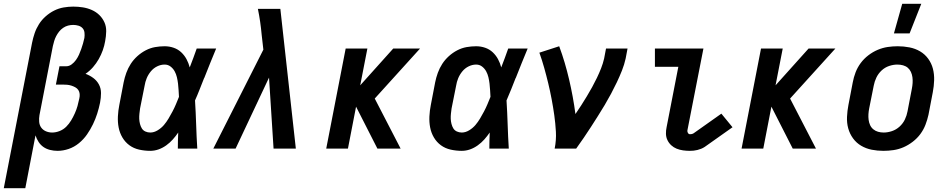

<svg xmlns="http://www.w3.org/2000/svg" viewBox="-54 -787 5024 1017"><path d="M-34 210 116 -561Q121 -586 129.5 -611Q138 -636 152.5 -659Q167 -682 188 -700.5Q209 -719 233 -731Q257 -743 283 -747.5Q309 -752 334 -752Q360 -752 385 -748Q410 -744 432.5 -734Q455 -724 472 -707.5Q489 -691 499 -669Q509 -647 508.5 -621Q508 -595 503 -569Q499 -545 490.5 -521Q482 -497 469 -474Q456 -451 438.5 -431Q421 -411 399 -396Q421 -388 440 -374Q459 -360 470 -339.5Q481 -319 481 -294Q481 -269 476 -243Q470 -214 461 -185.5Q452 -157 438.5 -129Q425 -101 407 -75Q389 -49 364 -28.5Q339 -8 309.5 2Q280 12 251 12Q230 12 210.5 7Q191 2 176 -8.5Q161 -19 150.5 -35Q140 -51 134 -70L80 210ZM222 -85Q242 -85 262 -93Q282 -101 297 -116Q312 -131 323 -149.5Q334 -168 342.5 -187Q351 -206 356.5 -225.5Q362 -245 366 -265Q369 -277 368 -289Q367 -301 361 -310Q355 -319 345 -324.5Q335 -330 324 -333.5Q313 -337 301.5 -338Q290 -339 278 -339H242L261 -436H297Q312 -436 325.5 -446Q339 -456 348.5 -469.5Q358 -483 364.5 -497.5Q371 -512 376 -526.5Q381 -541 385.5 -556Q390 -571 393 -586Q395 -600 393.5 -614Q392 -628 383.5 -637.5Q375 -647 361.5 -651Q348 -655 334 -655Q320 -655 306.5 -651.5Q293 -648 280.5 -639.5Q268 -631 259 -619.5Q250 -608 243.5 -595.5Q237 -583 233 -569.5Q229 -556 226 -543L155 -177Q152 -159 153.5 -141.5Q155 -124 164.5 -111Q174 -98 189.5 -91.5Q205 -85 222 -85Z M742 12Q712 12 683 5.5Q654 -1 631.5 -17.5Q609 -34 594.5 -58.5Q580 -83 574.5 -111.5Q569 -140 570.5 -170.5Q572 -201 578 -231L601 -351Q606 -376 615 -401Q624 -426 638.5 -448.5Q653 -471 673.5 -489.5Q694 -508 718 -520.5Q742 -533 767.5 -537.5Q793 -542 818 -542Q843 -542 866 -534Q889 -526 906 -510Q923 -494 934 -473.5Q945 -453 951 -430Q961 -455 970 -480Q979 -505 988 -530H1091Q1075 -491 1059 -452Q1043 -413 1028 -374L1027 -373Q1015 -343 1003.5 -313.5Q992 -284 979 -255Q983 -191 985 -127.5Q987 -64 991 0H888Q888 -21 888.5 -42.5Q889 -64 890 -85Q877 -66 861.5 -48.5Q846 -31 826.5 -17Q807 -3 785.5 4.5Q764 12 742 12ZM742 -85Q762 -85 781.5 -97Q801 -109 814.5 -125Q828 -141 839 -159.5Q850 -178 860 -197Q870 -216 878 -235Q886 -254 894 -274Q893 -291 892 -309Q891 -327 889 -344Q887 -361 883 -378Q879 -395 871 -409.5Q863 -424 849.5 -434.5Q836 -445 818 -445Q798 -445 778.5 -435.5Q759 -426 745 -409Q731 -392 723 -372.5Q715 -353 712 -333L688 -213Q686 -199 684.5 -185Q683 -171 683.5 -157.5Q684 -144 687.5 -130.5Q691 -117 697.5 -106.5Q704 -96 716 -90.5Q728 -85 742 -85Z M1194 0H1076L1341 -524L1332 -603Q1329 -637 1324 -671.5Q1319 -706 1312 -740H1431L1513 0H1395L1371 -376Z M1674 0 1777 -530H1892L1854 -335L2029 -530H2171L1931 -265L2068 0H1945L1832 -222L1789 0Z M2392 12Q2362 12 2333 5.5Q2304 -1 2281.5 -17.5Q2259 -34 2244.5 -58.5Q2230 -83 2224.5 -111.5Q2219 -140 2220.5 -170.5Q2222 -201 2228 -231L2251 -351Q2256 -376 2265 -401Q2274 -426 2288.5 -448.5Q2303 -471 2323.5 -489.5Q2344 -508 2368 -520.5Q2392 -533 2417.5 -537.5Q2443 -542 2468 -542Q2493 -542 2516 -534Q2539 -526 2556 -510Q2573 -494 2584 -473.5Q2595 -453 2601 -430Q2611 -455 2620 -480Q2629 -505 2638 -530H2741Q2725 -491 2709 -452Q2693 -413 2678 -374L2677 -373Q2665 -343 2653.5 -313.5Q2642 -284 2629 -255Q2633 -191 2635 -127.5Q2637 -64 2641 0H2538Q2538 -21 2538.5 -42.5Q2539 -64 2540 -85Q2527 -66 2511.5 -48.5Q2496 -31 2476.5 -17Q2457 -3 2435.5 4.5Q2414 12 2392 12ZM2392 -85Q2412 -85 2431.5 -97Q2451 -109 2464.5 -125Q2478 -141 2489 -159.5Q2500 -178 2510 -197Q2520 -216 2528 -235Q2536 -254 2544 -274Q2543 -291 2542 -309Q2541 -327 2539 -344Q2537 -361 2533 -378Q2529 -395 2521 -409.5Q2513 -424 2499.5 -434.5Q2486 -445 2468 -445Q2448 -445 2428.5 -435.5Q2409 -426 2395 -409Q2381 -392 2373 -372.5Q2365 -353 2362 -333L2338 -213Q2336 -199 2334.5 -185Q2333 -171 2333.5 -157.5Q2334 -144 2337.5 -130.5Q2341 -117 2347.5 -106.5Q2354 -96 2366 -90.5Q2378 -85 2392 -85Z M2884 0Q2893 -45 2890.5 -89.5Q2888 -134 2882 -176.5Q2876 -219 2868 -261.5Q2860 -304 2850 -345.5Q2840 -387 2828.5 -428Q2817 -469 2803 -508L2908 -542Q2924 -499 2937 -455Q2950 -411 2960.5 -366Q2971 -321 2979.5 -275Q2988 -229 2994 -183Q3010 -206 3025 -229.5Q3040 -253 3054.5 -277Q3069 -301 3082.5 -325.5Q3096 -350 3108 -375Q3120 -400 3130 -425.5Q3140 -451 3146 -477L3156 -530H3270L3260 -477Q3253 -445 3240.5 -413.5Q3228 -382 3213.5 -351.5Q3199 -321 3183 -291Q3167 -261 3149.5 -231.5Q3132 -202 3113.5 -173Q3095 -144 3076.5 -115Q3058 -86 3038 -57Q3018 -28 2998 0Z M3600 12Q3582 12 3564 9.5Q3546 7 3530 0.5Q3514 -6 3501.5 -17.5Q3489 -29 3481.5 -44.5Q3474 -60 3473.5 -78Q3473 -96 3477 -114L3539 -433H3415V-530H3672L3587 -96Q3586 -89 3590 -82.5Q3594 -76 3601 -76Q3605 -76 3610 -77Q3615 -78 3620 -81L3767 -185L3826 -113L3679 -9Q3670 -3 3660 1Q3650 5 3640 7.5Q3630 10 3620 11Q3610 12 3600 12Z M3874 0 3977 -530H4092L4054 -335L4229 -530H4371L4131 -265L4268 0H4145L4032 -222L3989 0Z M4625 12Q4593 12 4563 6Q4533 0 4507.5 -15Q4482 -30 4464.5 -54Q4447 -78 4439 -107Q4431 -136 4432.5 -168Q4434 -200 4440 -231L4463 -351Q4468 -378 4478 -404Q4488 -430 4505 -453Q4522 -476 4545.5 -494Q4569 -512 4595 -523Q4621 -534 4647.5 -538Q4674 -542 4701 -542Q4733 -542 4763.5 -536Q4794 -530 4819.5 -515Q4845 -500 4862.5 -476Q4880 -452 4887.5 -423Q4895 -394 4894 -362Q4893 -330 4887 -299L4864 -179Q4858 -152 4848 -126Q4838 -100 4821 -77Q4804 -54 4780.5 -36Q4757 -18 4731.5 -7Q4706 4 4679 8Q4652 12 4625 12ZM4627 -85Q4648 -85 4670.5 -92.5Q4693 -100 4711 -116.5Q4729 -133 4739 -154Q4749 -175 4753 -197L4776 -317Q4779 -332 4780 -347.5Q4781 -363 4779 -378Q4777 -393 4771 -406Q4765 -419 4754.5 -428Q4744 -437 4729.5 -441Q4715 -445 4699 -445Q4678 -445 4655.5 -437.5Q4633 -430 4615.5 -413.5Q4598 -397 4588 -376Q4578 -355 4574 -333L4550 -213Q4547 -198 4546 -182.5Q4545 -167 4547 -152Q4549 -137 4555 -124Q4561 -111 4572 -102Q4583 -93 4597 -89Q4611 -85 4627 -85ZM4681 -610 4725 -767H4826L4764 -610Z"/></svg>

Font: Lode Term
Style: Bold Italic
Weight: 700
Italic angle: -11°
Monospace: yes
Designer: Belleve Invis
Foundry: Belleve Invis
Version: Version 29.2.0